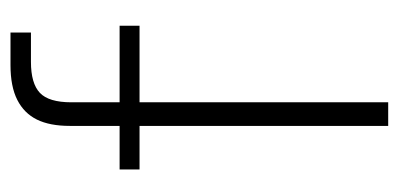

<svg xmlns="http://www.w3.org/2000/svg" viewBox="-217 -543 760 366"><g transform="rotate(-90 163.0 -360.0)"><path d="M106 0V-607Q106 -645 118 -669.5Q130 -694 155.5 -707Q181 -720 222 -720H284V-681H228Q187 -681 169 -664Q151 -647 151 -604V0ZM23 -474V-512H297V-474Z"/></g></svg>

Font: DM Sans 12pt ExtraLight
Style: Regular
Weight: 250
Version: Version 4.004;gftools[0.9.30]